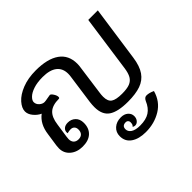

<svg xmlns="http://www.w3.org/2000/svg" viewBox="-183 -826 1306 1306"><g transform="rotate(-45 470.0 -172.5)"><path d="M409 -127Q409 -148 412 -173L441 -380Q444 -398 444 -413Q444 -466 408.5 -493.5Q373 -521 305 -521Q252 -521 215 -508.5Q178 -496 159.5 -477.5Q141 -459 141 -443Q141 -422 158 -406.5Q175 -391 194 -391Q204 -391 229 -396Q247 -400 253 -400Q262 -400 274 -381.5Q286 -363 286 -349Q286 -338 278 -338Q217 -338 186.5 -310.5Q156 -283 148 -221L133 -119Q131 -103 131 -97Q131 -74 143.5 -61Q156 -48 179 -48Q201 -48 213 -60.5Q225 -73 225 -96Q225 -114 215 -124.5Q205 -135 188 -135Q173 -135 155 -130Q154 -133 154 -139Q154 -157 168 -169Q182 -181 207 -181Q239 -181 261 -160Q283 -139 283 -102Q283 -51 252 -22Q221 7 164 7Q110 7 75 -22.5Q40 -52 40 -99Q40 -106 42 -126L56 -221Q67 -306 124 -349Q97 -361 75.5 -387Q54 -413 54 -440Q54 -472 84.5 -506.5Q115 -541 172 -563.5Q229 -586 304 -586Q416 -586 476 -543.5Q536 -501 536 -418Q536 -401 533 -383L504 -172Q501 -153 501 -135Q501 -91 525 -74.5Q549 -58 607 -58Q655 -58 681.5 -68.5Q708 -79 722 -103Q736 -127 742 -172L799 -576H891L834 -177Q824 -106 796 -65.5Q768 -25 719.5 -8Q671 9 597 9Q500 9 454.5 -22Q409 -53 409 -127ZM391 135Q391 97 418 73Q445 49 487 49Q519 49 538.5 66Q558 83 558 108Q558 129 546 143.5Q534 158 517 158Q508 158 498 152Q510 142 510 126Q512 113 505.5 104.5Q499 96 486 96Q470 96 461 104Q452 112 452 129Q452 152 474.5 167Q497 182 542 182Q598 182 632 160Q666 138 686 90Q697 67 716 67Q741 67 773 82Q751 161 685.5 201Q620 241 537 241Q471 241 431 213.5Q391 186 391 135Z"/></g></svg>

Font: Krub Medium
Style: Italic
Weight: 500
Italic angle: -8°
Designer: Ekaluck Peanpanawate
Foundry: Cadson Demak Co.,Ltd.
Version: Version 1.000; ttfautohint (v1.6)